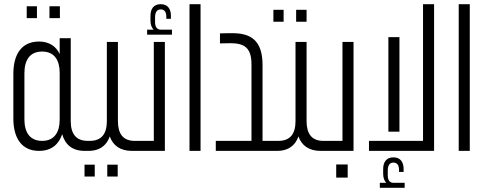

<svg xmlns="http://www.w3.org/2000/svg" viewBox="-20 -723 2329 920"><path d="M108 -693V-636H157V-693ZM217 -693V-636H267V-693ZM167 -524C82 -524 44 -461 44 -369V-155C44 -64 82 0 167 0C227 0 262 -32 278 -80C292 -30 326 0 386 0H407C410 0 411 -2 411 -4V-44C411 -47 410 -48 407 -48H401C344 -48 319 -82 319 -143V-540H266V-464C249 -500 217 -524 167 -524ZM266 -374V-150C266 -90 241 -48 182 -48C122 -48 97 -90 97 -151V-372C97 -434 122 -476 182 -476C241 -476 266 -434 266 -374Z M403 -48C402 -48 400 -47 400 -45V-3C400 -1 402 0 404 0C489 0 515 -65 515 -129L506 -69C522 -25 557 0 612 0H633C635 0 637 -1 637 -3V-45C637 -47 635 -48 633 -48H625C569 -48 545 -83 545 -143V-522H492V-143C492 -82 467 -48 410 -48ZM385 66V123H434V66ZM494 66V123H544V66Z M750 -703C716 -703 701 -680 701 -647V-625C701 -606 706 -591 716 -581H685V-557H804V-581H750C731 -581 723 -596 723 -618C723 -637 723 -640 723 -640C723 -664 732 -678 750 -678C769 -678 777 -664 777 -642V-633H799V-647C799 -680 784 -703 750 -703ZM631 -48C628 -48 626 -47 626 -44V-5C626 -2 628 0 631 0H770V-522H717V-48Z M888 -703V0H941V-703Z M1311 0C1313 0 1314 -1 1314 -3V-45C1314 -47 1313 -48 1311 -48H1238V-412C1238 -530 1181 -564 1094 -564C1080 -564 1057 -564 1034 -563V-515C1045 -515 1072 -516 1084 -516C1151 -516 1185 -494 1185 -415V-48H1014V0Z M1290 -676V-619H1339V-676ZM1399 -676V-619H1449V-676ZM1307 -48C1306 -48 1304 -47 1304 -45V-3C1304 -1 1306 0 1308 0C1393 0 1419 -65 1419 -129L1410 -69C1426 -25 1461 0 1516 0H1537C1539 0 1541 -1 1541 -3V-45C1541 -47 1539 -48 1537 -48H1529C1473 -48 1449 -83 1449 -143V-522H1396V-143C1396 -82 1371 -48 1314 -48Z M1535 -48C1532 -48 1530 -47 1530 -44V-5C1530 -2 1532 0 1535 0H1674V-522H1621V-48ZM1591 65V128H1646V65Z M2007 -703V-48H1748V0H2060V-703ZM1841 -545V-92H1894V-545ZM1865 31C1831 31 1816 54 1816 87V109C1816 128 1821 143 1831 153H1800V177H1919V153H1865C1846 153 1838 138 1838 117C1838 97 1838 94 1838 94C1838 70 1847 56 1865 56C1884 56 1892 70 1892 92V101H1914V87C1914 54 1899 31 1865 31Z M2178 -703V0H2231V-703Z"/></svg>

Font: Modon Arabic
Style: Regular
Weight: 400
Designer: Ahmedzaza
Foundry: Ahmedzaza
Version: Version 2.010